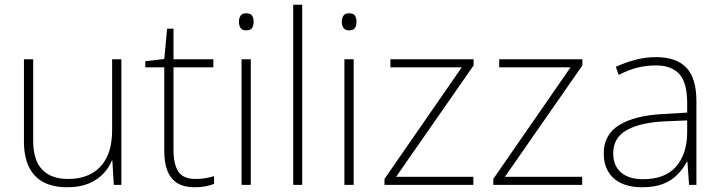

<svg xmlns="http://www.w3.org/2000/svg" viewBox="-20 -780 3040 810"><path d="M492 -530V0H460L454 -103H452Q440 -73 415.5 -47Q391 -21 353.5 -5.5Q316 10 264 10Q204 10 163.5 -11.5Q123 -33 102 -76Q81 -119 81 -183V-530H120V-187Q120 -104 158 -64.5Q196 -25 267 -25Q325 -25 366.5 -48Q408 -71 430.5 -116.5Q453 -162 453 -232V-530Z M805 -25Q829 -25 848 -28.5Q867 -32 883 -37V-4Q867 2 847 6Q827 10 802 10Q756 10 728 -7.5Q700 -25 686.5 -59Q673 -93 673 -143V-496H593V-522L673 -531L685 -659H712V-530H880V-496H712V-146Q712 -87 732.5 -56Q753 -25 805 -25Z M1038 -530V0H999V-530ZM1018 -724Q1037 -724 1043.5 -714Q1050 -704 1050 -688Q1050 -672 1043.5 -662Q1037 -652 1018 -652Q1002 -652 995 -662Q988 -672 988 -688Q988 -704 995 -714Q1002 -724 1018 -724Z M1255 0H1217V-760H1255Z M1472 -530V0H1433V-530ZM1452 -724Q1471 -724 1477.5 -714Q1484 -704 1484 -688Q1484 -672 1477.5 -662Q1471 -652 1452 -652Q1436 -652 1429 -662Q1422 -672 1422 -688Q1422 -704 1429 -714Q1436 -724 1452 -724Z M1977 0H1602V-25L1928 -496H1627V-530H1978V-504L1651 -34H1977Z M2436 0H2061V-25L2387 -496H2086V-530H2437V-504L2110 -34H2436Z M2748 -539Q2833 -539 2875.5 -494.5Q2918 -450 2918 -353V0H2887L2880 -98H2878Q2862 -68 2837.5 -43Q2813 -18 2777 -4Q2741 10 2688 10Q2636 10 2600 -7.5Q2564 -25 2545.5 -57Q2527 -89 2527 -133Q2527 -212 2592.5 -252.5Q2658 -293 2779 -299L2879 -305V-345Q2879 -431 2846 -467.5Q2813 -504 2747 -504Q2706 -504 2668.5 -494.5Q2631 -485 2590 -464L2578 -498Q2617 -516 2659.5 -527.5Q2702 -539 2748 -539ZM2783 -268Q2681 -263 2624 -231Q2567 -199 2567 -133Q2567 -81 2600 -52.5Q2633 -24 2692 -24Q2786 -24 2832 -77Q2878 -130 2879 -219V-272Z"/></svg>

Font: Noto Sans Khmer ExtraLight
Style: Regular
Weight: 250
Version: Version 2.003